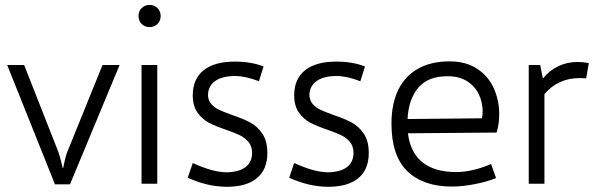

<svg xmlns="http://www.w3.org/2000/svg" viewBox="-20 -736 2395 769"><path d="M8.8 -475.6H76.7L213.9 -127Q217.8 -116.2 223.9 -92.8Q230 -69.3 231 -63H232.9Q234.4 -71.8 239.7 -94.2Q245.1 -116.7 248.5 -125L390.6 -475.6H459L260.3 2.4H200.2Z M534.7 -671.9Q534.7 -690.9 547.4 -703.6Q560.1 -716.3 579.1 -716.3Q598.1 -716.3 610.8 -703.6Q623.5 -690.9 623.5 -671.9Q623.5 -652.8 610.8 -640.1Q598.1 -627.4 579.1 -627.4Q560.1 -627.4 547.4 -640.1Q534.7 -652.8 534.7 -671.9ZM546.9 -475.6H609.9V0H546.9Z M731.9 -23.9 752 -83Q794.4 -64 826.4 -55.2Q858.4 -46.4 887.7 -45.9Q937.5 -46.9 963.4 -66.7Q989.3 -86.4 989.7 -123.5Q989.7 -149.9 975.6 -167Q961.4 -184.1 940.9 -194.1Q920.4 -204.1 885.3 -216.3Q842.3 -231 815.9 -244.9Q789.6 -258.8 770.8 -285.4Q752 -312 752 -355Q752.4 -420.4 795.9 -454.8Q839.4 -489.3 920.9 -489.3Q986.3 -489.3 1035.6 -469.7L1017.1 -410.6Q962.9 -431.6 920.9 -431.6Q870.6 -431.2 842.8 -412.1Q814.9 -393.1 813 -357.4Q813 -335 825.7 -320.1Q838.4 -305.2 857.2 -296.4Q876 -287.6 909.7 -275.4Q954.1 -260.3 982.2 -245.4Q1010.3 -230.5 1030.5 -200.9Q1050.8 -171.4 1050.8 -123.5Q1050.8 -57.1 1009 -22.5Q967.3 12.2 887.7 12.2Q848.6 11.7 811.5 3.2Q774.4 -5.4 731.9 -23.9Z M1138.2 -23.9 1158.2 -83Q1200.7 -64 1232.7 -55.2Q1264.6 -46.4 1293.9 -45.9Q1343.8 -46.9 1369.6 -66.7Q1395.5 -86.4 1396 -123.5Q1396 -149.9 1381.8 -167Q1367.7 -184.1 1347.2 -194.1Q1326.7 -204.1 1291.5 -216.3Q1248.5 -231 1222.2 -244.9Q1195.8 -258.8 1177 -285.4Q1158.2 -312 1158.2 -355Q1158.7 -420.4 1202.1 -454.8Q1245.6 -489.3 1327.1 -489.3Q1392.6 -489.3 1441.9 -469.7L1423.3 -410.6Q1369.1 -431.6 1327.1 -431.6Q1276.9 -431.2 1249 -412.1Q1221.2 -393.1 1219.2 -357.4Q1219.2 -335 1231.9 -320.1Q1244.6 -305.2 1263.4 -296.4Q1282.2 -287.6 1315.9 -275.4Q1360.4 -260.3 1388.4 -245.4Q1416.5 -230.5 1436.8 -200.9Q1457 -171.4 1457 -123.5Q1457 -57.1 1415.3 -22.5Q1373.5 12.2 1293.9 12.2Q1254.9 11.7 1217.8 3.2Q1180.7 -5.4 1138.2 -23.9Z M1979.5 -278.8Q1979.5 -240.2 1969.2 -205.1L1613.8 -202.1Q1623.5 -125 1672.1 -85.9Q1720.7 -46.9 1807.1 -46.9Q1871.6 -46.9 1946.8 -79.1L1966.8 -22.9Q1932.1 -8.3 1881.6 1.5Q1831.1 11.2 1790 11.2Q1674.8 11.2 1611.3 -50.5Q1547.9 -112.3 1547.9 -240.7Q1547.9 -320.8 1575.4 -376.7Q1603 -432.6 1655.3 -461.4Q1707.5 -490.2 1780.3 -490.2Q1846.7 -490.2 1891.6 -460.2Q1936.5 -430.2 1958 -381.8Q1979.5 -333.5 1979.5 -278.8ZM1913.1 -290Q1913.1 -326.2 1897.7 -358.4Q1882.3 -390.6 1850.8 -410.6Q1819.3 -430.7 1772.5 -430.7Q1693.8 -430.7 1655 -384.3Q1616.2 -337.9 1612.3 -259.3L1910.6 -262.2Q1913.1 -276.9 1913.1 -290Z M2293.9 -487.8Q2315.4 -487.8 2338.4 -483.4L2327.6 -421.9Q2314.5 -423.3 2301.3 -423.3Q2258.3 -423.3 2222.7 -407Q2187 -390.6 2160.6 -358.9V0H2097.7V-475.6H2143.6L2154.3 -421.4Q2180.7 -454.1 2216.1 -470.9Q2251.5 -487.8 2293.9 -487.8Z"/></svg>

Font: Selawik Semilight
Style: Regular
Weight: 300
Designer: Aaron Bell
Foundry: Microsoft Corporation
Version: Version 1.01